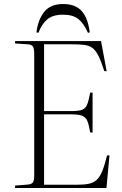

<svg xmlns="http://www.w3.org/2000/svg" viewBox="-20 -934 607 954"><path d="M55 0V-12L119 -17Q138 -19 144 -28.5Q150 -38 150 -63V-666Q150 -693 143.5 -703Q137 -713 117 -714L55 -718V-730H482L510 -580L498 -581Q483 -629 469.5 -656Q456 -683 439.5 -695.5Q423 -708 397.5 -711Q372 -714 333 -714H199V-382H333Q371 -382 388 -388.5Q405 -395 413 -414.5Q421 -434 428 -474H440V-275L428 -276Q422 -314 414 -333Q406 -352 387.5 -359Q369 -366 329 -366H199V-16H359Q395 -16 419 -20.5Q443 -25 459.5 -39.5Q476 -54 488 -83.5Q500 -113 512 -162H524L509 0ZM294 -914Q355 -914 386 -879Q417 -844 426 -773L417 -771Q397 -817 370 -839Q343 -861 293 -861Q242 -861 214.5 -837.5Q187 -814 171 -771L161 -773Q169 -837 200 -875.5Q231 -914 294 -914Z"/></svg>

Font: Display Extralight
Style: Regular
Weight: 200
Designer: Latin by Veronika Burian and Jose Scaglione. Greek by Irene Vlachou. Cyrillic by Vera Evstafieva.
Foundry: TypeTogether
Version: Version 3.002